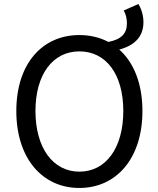

<svg xmlns="http://www.w3.org/2000/svg" viewBox="-20 -920 782 953"><path d="M374 -68C243 -68 156 -186 156 -369C156 -552 243 -665 374 -665C506 -665 592 -552 592 -369C592 -186 506 -68 374 -68ZM374 13C558 13 687 -134 687 -369C687 -505 644 -610 572 -674C647 -694 692 -737 692 -810C692 -843 682 -876 667 -900L594 -868C605 -850 610 -826 610 -804C610 -753 581 -724 518 -712C476 -734 427 -746 374 -746C190 -746 61 -604 61 -369C61 -134 190 13 374 13Z"/></svg>

Font: Noto Sans CJK SC
Style: Regular
Weight: 400
Designer: Ryoko NISHIZUKA 西塚涼子 (kana, bopomofo & ideographs); Paul D. Hunt (Latin, Greek & Cyrillic); Sandoll Communications 산돌커뮤니
Foundry: Adobe
Version: Version 2.004;hotconv 1.0.118;makeotfexe 2.5.65603